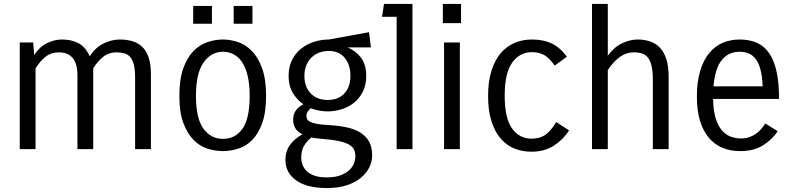

<svg xmlns="http://www.w3.org/2000/svg" viewBox="-20 -755 4019 972"><path d="M80 0V-540H148L153 -477Q181 -519 218.5 -537Q256 -555 294 -555Q343 -555 378.5 -535.5Q414 -516 434 -470Q463 -515 504.5 -535Q546 -555 586 -555Q621 -555 650 -546.5Q679 -538 700 -518Q721 -498 732.5 -464Q744 -430 744 -379V0H664V-364Q664 -401 658 -425.5Q652 -450 640.5 -464.5Q629 -479 611 -484.5Q593 -490 569 -490Q531 -490 503 -468Q475 -446 452 -409V0H372V-374Q372 -490 277 -490Q239 -490 211 -468Q183 -446 160 -409V0Z M888 -270Q888 -353 907.5 -408Q927 -463 958.5 -495.5Q990 -528 1029.5 -541.5Q1069 -555 1108 -555Q1146 -555 1185 -542Q1224 -529 1255.5 -496.5Q1287 -464 1307 -409Q1327 -354 1327 -270Q1327 -186 1307.5 -132Q1288 -78 1257 -46.5Q1226 -15 1186.5 -2.5Q1147 10 1108 10Q1070 10 1030.5 -2.5Q991 -15 959.5 -47Q928 -79 908 -133Q888 -187 888 -270ZM972 -270Q972 -156 1009.5 -104Q1047 -52 1109 -52Q1171 -52 1207.5 -103Q1244 -154 1244 -270Q1244 -328 1234 -370Q1224 -412 1206 -439.5Q1188 -467 1163 -480Q1138 -493 1108 -493Q1049 -493 1010.5 -438.5Q972 -384 972 -270ZM958 -635V-725H1053V-635ZM1163 -635V-725H1258V-635Z M1858 -515H1740Q1781 -498 1807.5 -463Q1834 -428 1834 -371Q1834 -324 1816.5 -290Q1799 -256 1771 -234Q1743 -212 1708 -201.5Q1673 -191 1639 -191Q1618 -191 1596 -195Q1574 -199 1553 -207Q1531 -188 1531 -170Q1531 -161 1534.5 -153Q1538 -145 1549 -139Q1560 -133 1582 -128.5Q1604 -124 1642 -122Q1693 -119 1734 -110.5Q1775 -102 1804 -84Q1833 -66 1848.5 -38Q1864 -10 1864 32Q1864 63 1849.5 92.5Q1835 122 1806.5 145.5Q1778 169 1735 183Q1692 197 1635 197Q1533 197 1479 158Q1425 119 1425 55Q1425 10 1449 -22.5Q1473 -55 1511 -75Q1485 -88 1474.5 -107Q1464 -126 1464 -149Q1464 -178 1478.5 -197Q1493 -216 1516 -227Q1484 -249 1462.5 -284.5Q1441 -320 1441 -371Q1441 -417 1458.5 -451.5Q1476 -486 1505 -509Q1534 -532 1570.5 -543.5Q1607 -555 1645 -555L1848 -592ZM1521 -371Q1521 -315 1553 -282Q1585 -249 1639 -249Q1693 -249 1723.5 -282Q1754 -315 1754 -371Q1754 -427 1725.5 -462Q1697 -497 1644 -497Q1617 -497 1594.5 -488Q1572 -479 1555.5 -462.5Q1539 -446 1530 -422.5Q1521 -399 1521 -371ZM1610 -52Q1594 -53 1581 -55Q1568 -57 1556 -59Q1533 -40 1519 -16.5Q1505 7 1505 42Q1505 61 1511.5 79Q1518 97 1533 111.5Q1548 126 1572.5 134.5Q1597 143 1634 143Q1677 143 1705 132Q1733 121 1749.5 105Q1766 89 1772.5 70.5Q1779 52 1779 37Q1779 18 1772.5 3Q1766 -12 1748 -22.5Q1730 -33 1697 -40.5Q1664 -48 1610 -52Z M1988 -670H1914L1924 -735H2068V0H1988Z M2222 -638V-735H2314V-638ZM2228 0V-540H2308V0Z M2535 -271Q2535 -157 2572 -105Q2609 -53 2671 -53Q2714 -53 2742 -73.5Q2770 -94 2796 -137L2861 -95Q2832 -49 2784.5 -18Q2737 13 2670 13Q2625 13 2585.5 -2.5Q2546 -18 2516 -52Q2486 -86 2468.5 -139.5Q2451 -193 2451 -269Q2451 -343 2468 -397Q2485 -451 2515 -486Q2545 -521 2585.5 -538Q2626 -555 2673 -555Q2730 -555 2772 -535.5Q2814 -516 2850 -468L2788 -423Q2762 -461 2735.5 -476Q2709 -491 2673 -491Q2611 -491 2573 -438Q2535 -385 2535 -271Z M2977 0V-735H3057V-473Q3089 -517 3129.5 -536Q3170 -555 3208 -555Q3243 -555 3272 -545Q3301 -535 3321.5 -513Q3342 -491 3353.5 -455Q3365 -419 3365 -367V0H3285V-354Q3285 -393 3279 -419.5Q3273 -446 3261.5 -461.5Q3250 -477 3232 -483.5Q3214 -490 3190 -490Q3150 -490 3117 -466Q3084 -442 3057 -400V0Z M3917 -91Q3891 -50 3844 -20Q3797 10 3727 10Q3678 10 3638 -6.5Q3598 -23 3569 -57Q3540 -91 3524 -142.5Q3508 -194 3508 -265Q3508 -341 3524.5 -396Q3541 -451 3570.5 -486.5Q3600 -522 3639.5 -538.5Q3679 -555 3724 -555Q3774 -555 3811.5 -538.5Q3849 -522 3874 -485.5Q3899 -449 3911.5 -392Q3924 -335 3924 -254H3590Q3591 -197 3602.5 -158.5Q3614 -120 3633 -97Q3652 -74 3677.5 -64Q3703 -54 3732 -54Q3756 -54 3775.5 -61.5Q3795 -69 3810 -80Q3825 -91 3836 -104.5Q3847 -118 3854 -130ZM3724 -493Q3668 -493 3634 -451Q3600 -409 3592 -318H3841Q3839 -367 3830.5 -400.5Q3822 -434 3807 -454.5Q3792 -475 3771.5 -484Q3751 -493 3724 -493Z"/></svg>

Font: Carrois Gothic
Style: Regular
Weight: 400
Designer: Ralph du Carrois
Foundry: Ralph du Carrois
Version: Version 1.001